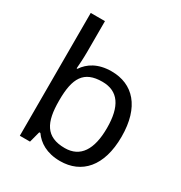

<svg xmlns="http://www.w3.org/2000/svg" viewBox="-179 -889 972 1029"><g transform="rotate(30 307.5 -375.0)"><path d="M173 -575V-760H85V0H148L166 -68H173C203 -25 255 10 339 10C471 10 560 -84 560 -268C560 -452 472 -545 339 -545C255 -545 203 -510 173 -465H168C170 -487 173 -530 173 -575ZM324 -472C422 -472 469 -404 469 -269C469 -136 422 -63 326 -63C208 -63 173 -135 173 -267V-271C173 -408 210 -472 324 -472Z"/></g></svg>

Font: Noto Sans Bengali
Style: Regular
Weight: 400
Designer: Jelle Bosma - Monotype Design Team
Foundry: Monotype Imaging Inc.
Version: Version 2.003